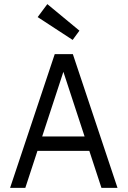

<svg xmlns="http://www.w3.org/2000/svg" viewBox="-20 -913 620 933"><path d="M29 0 246 -650H334L551 0H473L414 -180H162L103 0ZM185 -250H391L288 -564ZM333 -719 163 -830 210 -893 366 -764Z"/></svg>

Font: Sometype Mono
Style: Regular
Weight: 400
Monospace: yes
Designer: Ryoichi Tsunekawa
Foundry: Dharma Type
Version: Version 1.000; ttfautohint (v1.8.3)